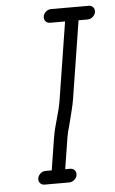

<svg xmlns="http://www.w3.org/2000/svg" viewBox="-52 -720 467 780"><g transform="rotate(-5 181.5 -330.0)"><path d="M198.7 24C213.7 24 228.2 11.5 230.6 -3.5C232.9 -18.5 222.4 -31 207.4 -31H186.9L207.4 -160.1C209.3 -172.3 212.9 -187.4 218.7 -206.7L224 -227.3C231.2 -258.3 238.7 -282.2 243.4 -311.8L293.6 -629H331.1C346.2 -629 360.6 -641.5 363 -656.5C365.4 -671.5 354.9 -684 339.8 -684H185.8C170.8 -684 156.4 -671.5 154 -656.5C151.6 -641.5 162.1 -629 177.1 -629H238.6L188.4 -311.8C179.8 -257.9 161.1 -215.6 152.4 -160.1L131.9 -31H106.4C91.4 -31 76.9 -18.5 74.6 -3.5C72.2 11.5 82.7 24 97.7 24Z"/></g></svg>

Font: MewTooHand
Style: BdIta
Weight: 400
Designer: Mew Too, Robert Jablonski
Version: Version 0.77